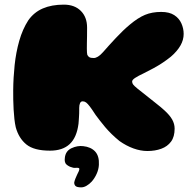

<svg xmlns="http://www.w3.org/2000/svg" viewBox="-20 -640 813 829"><path d="M196 10.5Q127 10.5 94 -16.2Q61 -43 48 -90.5Q44.5 -106 42.2 -125.8Q40 -145.5 38.8 -167Q37.5 -188.5 37.2 -210Q37 -231.5 37 -251Q37.5 -304 43.2 -359Q49 -414 63.2 -464Q77.5 -514 102 -552Q126.5 -587 164.8 -603.5Q203 -620 255.5 -620Q302 -620 329 -593Q356 -566 356 -521Q356 -501 355.8 -484Q355.5 -467 355.2 -453.5Q355 -440 355 -430Q355 -420 355.5 -413.2Q356 -406.5 357 -403Q360.5 -396 366.2 -392.8Q372 -389.5 385 -389.5Q393 -389.5 403 -395.5Q413 -401.5 425 -415Q448 -441.5 480.2 -476Q512.5 -510.5 541 -534Q575.5 -563 606 -575.8Q636.5 -588.5 676 -588.5Q711 -588.5 732.2 -574.8Q753.5 -561 763.2 -539Q773 -517 773 -493.5Q773 -480.5 769.5 -468Q766 -455.5 759 -443.2Q752 -431 741.5 -418.8Q731 -406.5 717.5 -395Q702 -382.5 683.5 -370Q665 -357.5 644.2 -346.2Q623.5 -335 602.5 -324.5Q576 -312 563.2 -303.5Q550.5 -295 550.5 -288Q550.5 -281 555 -275Q559.5 -269 573.5 -257.5Q582.5 -250.5 595 -240.5Q607.5 -230.5 621.8 -219.2Q636 -208 649.5 -197.2Q663 -186.5 674 -177.5Q685 -168.5 690.5 -163Q713 -142.5 723.5 -123.8Q734 -105 734 -84.5Q734 -49.5 718.5 -28.5Q703 -7.5 676.5 2.2Q650 12 616.5 12Q587 12 556 0.8Q525 -10.5 496 -31Q477.5 -46 462 -61.2Q446.5 -76.5 434 -91.2Q421.5 -106 411.2 -119.5Q401 -133 393 -143.5Q377.5 -167.5 368 -180Q358.5 -192.5 351.8 -197.5Q345 -202.5 337 -202.5Q329 -202.5 325.5 -194.5Q322 -186.5 322 -174Q322 -170.5 322 -164Q322 -157.5 321.8 -149.8Q321.5 -142 321 -134.2Q320.5 -126.5 320 -119Q319.5 -111.5 319 -106Q311.5 -46.5 281 -18Q250.5 10.5 196 10.5ZM328.5 169Q310.5 168.5 305.2 162.2Q300 156 300.5 147.5Q302 140 305.8 130.5Q309.5 121 313.5 113Q318 105 320.5 98.5Q323 92 322.5 88.5Q322 86.5 319.8 85.5Q317.5 84.5 313 84.5Q307 84.5 301.5 84.8Q296 85 290.5 82.5Q279 80 268 71.2Q257 62.5 260 41.5Q263 12 288.5 0Q314 -12 339 -9Q372.5 -5.5 390.8 14.2Q409 34 407 71.5Q406 91.5 397.2 110.8Q388.5 130 376 144Q366 155 353.5 162.2Q341 169.5 328.5 169Z"/></svg>

Font: Gluten Thin ExtraBold
Style: Regular
Weight: 800
Version: Version 1.300